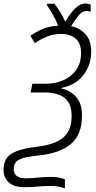

<svg xmlns="http://www.w3.org/2000/svg" viewBox="-65 -866 539 1080"><path d="M300 194Q286 188 266 184Q246 180 216 180Q182 180 146 183.5Q110 187 72 187Q15 187 -15 160.5Q-45 134 -45 90Q-45 25 1.5 -2.5Q48 -30 140 -40Q201 -47 245.5 -65Q290 -83 314 -119Q338 -155 338 -214Q338 -283 299 -314.5Q260 -346 184 -346H107L117 -395H193Q246 -395 291 -414.5Q336 -434 363.5 -472.5Q391 -511 391 -569Q391 -622 361 -648.5Q331 -675 280 -675Q235 -675 198.5 -660Q162 -645 131 -623L106 -665Q139 -688 177 -703.5Q215 -719 262 -722Q249 -755 231.5 -785Q214 -815 200 -836V-845H241Q254 -829 270.5 -803Q287 -777 302 -744Q329 -789 356.5 -817.5Q384 -846 416 -846Q426 -846 433 -844Q440 -842 445 -840V-800Q433 -804 421 -804Q398 -804 378 -780Q358 -756 335 -719Q383 -709 415.5 -674Q448 -639 448 -576Q448 -500 403.5 -443Q359 -386 278 -371V-369Q326 -360 361.5 -322.5Q397 -285 396 -215Q396 -107 332.5 -55Q269 -3 150 9Q72 16 42 32Q12 48 12 85Q12 108 27.5 122.5Q43 137 80 137Q113 137 148 133Q183 129 220 129Q249 129 267.5 133Q286 137 300 142Z"/></svg>

Font: Noto Sans SemiCondensed Light
Style: Italic
Weight: 300
Width: 4
Italic angle: -12°
Designer: Monotype Design Team
Foundry: Monotype Imaging Inc.
Version: Version 2.013; ttfautohint (v1.8.4.7-5d5b)